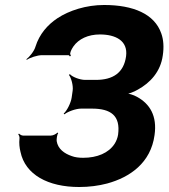

<svg xmlns="http://www.w3.org/2000/svg" viewBox="-20 -740 675 769"><path d="M453 -201C451 -188 446 -175 439 -164C415 -127 369 -108 313 -108C296 -108 280 -110 267 -115C238 -125 212 -143 207 -175C206 -183 209 -202 213 -207L210 -209C206 -204 193 -197 184 -197H72C66 -197 59 -202 56 -205L53 -202C56 -199 59 -191 58 -185C56 -166 58 -148 62 -132C81 -40 173 9 297 9C337 9 375 4 409 -5C501 -30 584 -88 599 -199C610 -276 580 -324 529 -352C515 -360 493 -367 480 -366V-362C493 -363 517 -372 532 -381C581 -408 623 -452 632 -518C637 -551 635 -581 626 -606C599 -684 514 -720 397 -720C325 -720 257 -698 210 -667C171 -641 138 -604 122 -553C117 -535 98 -512 86 -503L87 -500C99 -509 130 -519 148 -519H254C257 -519 258 -516 260 -514L264 -517C263 -518 261 -523 261 -526C263 -536 268 -545 274 -554C295 -584 333 -602 380 -602C443 -602 493 -577 485 -515C476 -448 432 -420 364 -420H321C300 -420 269 -432 260 -443L256 -440C265 -429 274 -397 271 -377L267 -349C264 -328 248 -296 235 -285L238 -282C251 -293 284 -305 305 -305H348C424 -305 463 -277 453 -201Z"/></svg>

Font: Asimov
Style: EdgeIt
Weight: 500
Designer: Google
Version: Version 2.000980: 2014